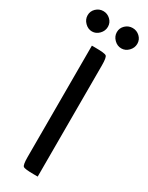

<svg xmlns="http://www.w3.org/2000/svg" viewBox="-270 -943 761 984"><g transform="rotate(30 110.0 -451.5)"><path d="M60 -61V-720H81Q136 -720 145.5 -712.5Q155 -705 155 -659V0H132Q78 0 69 -7.5Q60 -15 60 -61ZM23.5 -783Q0 -783 -18.5 -801.5Q-37 -820 -37 -844.5Q-37 -869 -19 -886Q-1 -903 23 -903Q47 -903 65 -886Q83 -869 83 -844.5Q83 -820 65 -801.5Q47 -783 23.5 -783ZM197 -783Q173 -783 154.5 -801.5Q136 -820 136 -844.5Q136 -869 154 -886Q172 -903 196.5 -903Q221 -903 239 -886Q257 -869 257 -844.5Q257 -820 239 -801.5Q221 -783 197 -783Z"/></g></svg>

Font: Economica
Style: Bold
Weight: 700
Designer: Vicente Lamonaca
Foundry: Vicente Lamonaca
Version: Version 1.100